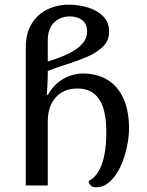

<svg xmlns="http://www.w3.org/2000/svg" viewBox="-20 -792 626 820"><path d="M389 8Q376 8 367.5 0Q359 -8 359 -19Q384 -32 400.5 -59.5Q417 -87 425.5 -129Q434 -171 434 -225Q434 -276 426 -312Q418 -348 402 -370.5Q386 -393 363 -403.5Q340 -414 310 -414Q271 -414 243 -397Q215 -380 199.5 -348.5Q184 -317 184 -274V0H90V-588Q90 -650 115.5 -691Q141 -732 183 -752Q225 -772 274 -772Q318 -772 357.5 -759.5Q397 -747 421.5 -721.5Q446 -696 446 -657Q446 -618 419.5 -592.5Q393 -567 352.5 -549.5Q312 -532 267 -518Q222 -504 184 -489V-472Q184 -458 183 -437Q182 -416 180 -387H185Q199 -414 222 -434.5Q245 -455 274 -466.5Q303 -478 334 -478Q395 -478 439 -451Q483 -424 507 -372Q531 -320 531 -244Q531 -206 521.5 -162Q512 -118 494 -79.5Q476 -41 449.5 -16.5Q423 8 389 8ZM184 -529Q218 -540 248 -552Q278 -564 301.5 -579.5Q325 -595 338.5 -614Q352 -633 352 -657Q352 -690 331 -706Q310 -722 277 -722Q255 -722 233.5 -712Q212 -702 198 -679.5Q184 -657 184 -618Z"/></svg>

Font: Noto Serif Georgian
Style: Regular
Weight: 400
Designer: Monotype Design Team, Akaki Razmadze
Foundry: Google LLC
Version: Version 2.002